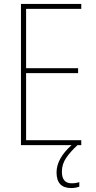

<svg xmlns="http://www.w3.org/2000/svg" viewBox="-20 -734 484 971"><path d="M381 210V187Q364 193 342 193Q293 193 293 134Q293 96 315 64Q337 32 372 0H391V-25H112V-364H375V-389H112V-689H391V-714H86V0H342Q266 68 266 138Q266 217 340 217Q362 217 381 210Z"/></svg>

Font: Noto Sans Display SemiCondensed Thin
Style: Regular
Weight: 250
Width: 4
Designer: Monotype Design team
Foundry: Monotype Imaging Inc.
Version: 1.000